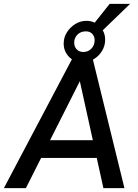

<svg xmlns="http://www.w3.org/2000/svg" viewBox="-41 -966 710 986"><path d="M-21 0 347 -697H427L598 0H490L369 -549L92 0ZM160 -155 205 -246H442L463 -155ZM383 -646Q340 -646 313 -674.5Q286 -703 286 -742Q286 -774 302.5 -800Q319 -826 345.5 -842.5Q372 -859 403 -859Q443 -859 471 -831Q499 -803 499 -762Q499 -731 483 -704.5Q467 -678 440.5 -662Q414 -646 383 -646ZM387 -699Q412 -699 428.5 -716.5Q445 -734 445 -759Q445 -779 433 -792Q421 -805 400 -805Q373 -805 356.5 -788Q340 -771 340 -747Q340 -726 353 -712.5Q366 -699 387 -699ZM410 -805 522 -946H627L481 -805Z"/></svg>

Font: Hanken Grotesk Medium
Style: Italic
Weight: 500
Italic angle: -8°
Designer: Alfredo Marco Pradil
Foundry: Hanken Design Co.
Version: Version 3.013